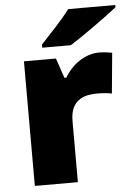

<svg xmlns="http://www.w3.org/2000/svg" viewBox="-54 -808 598 849"><g transform="rotate(-5 245.0 -383.0)"><path d="M490 -756V-766H281C248 -721 186 -657 152 -620V-606H279C333 -640 443 -718 490 -756ZM400 -563C337 -563 277 -519 247 -465H238L208 -553H66V0H257V-272C257 -372 328 -383 376 -383C411 -383 428 -380 441 -377L458 -557C447 -559 421 -563 400 -563Z"/></g></svg>

Font: Noto Sans Thai Looped Black
Style: Regular
Weight: 900
Designer: Sasikarn Vongin, Ben Mitchell
Foundry: The Fontpad Ltd
Version: Version 1.001